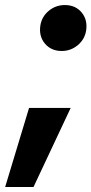

<svg xmlns="http://www.w3.org/2000/svg" viewBox="-39 -541 362 761"><path d="M-18.6 200.2 76.2 -113.3H241.2L93.8 200.2ZM205.6 -338.9Q163.6 -338.9 138.9 -368.4Q114.3 -397.9 121.1 -440.9Q127 -475.6 154.5 -498.3Q182.1 -521 217.8 -521Q260.3 -521 284.7 -491.5Q309.1 -461.9 302.2 -418.9Q296.4 -384.3 268.8 -361.6Q241.2 -338.9 205.6 -338.9Z"/></svg>

Font: Inter ExtraBold
Style: Italic
Weight: 800
Italic angle: -9.3988°
Designer: Rasmus Andersson
Foundry: rsms
Version: Version 4.001;git-66647c0bb